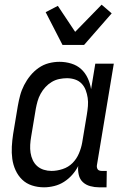

<svg xmlns="http://www.w3.org/2000/svg" viewBox="-20 -792 540 820"><path d="M168 8Q141 8 116.5 0Q92 -8 74.5 -25Q57 -42 46.5 -65Q36 -88 32.5 -113.5Q29 -139 30.5 -166Q32 -193 36 -219L56 -339Q60 -362 66 -384.5Q72 -407 83 -428.5Q94 -450 109.5 -469Q125 -488 145 -502Q165 -516 188 -522Q211 -528 234 -528Q260 -528 284.5 -520.5Q309 -513 326.5 -497Q344 -481 354.5 -458.5Q365 -436 369 -411L387 -520H466L394 -87Q393 -82 394 -77Q395 -72 397.5 -68.5Q400 -65 405 -63.5Q410 -62 415 -62H436L435 8H403Q384 8 365.5 3Q347 -2 334 -14Q321 -26 316.5 -45Q312 -64 314 -83Q304 -63 288.5 -45.5Q273 -28 253.5 -15.5Q234 -3 211.5 2.5Q189 8 168 8ZM200 -62Q223 -62 247.5 -70Q272 -78 289.5 -95.5Q307 -113 317 -136.5Q327 -160 331 -183L351 -303Q354 -321 355.5 -339Q357 -357 354.5 -374Q352 -391 346 -407Q340 -423 328.5 -435Q317 -447 300.5 -452.5Q284 -458 266 -458Q250 -458 233 -454.5Q216 -451 201 -442Q186 -433 174 -420Q162 -407 153.5 -391.5Q145 -376 140.5 -360Q136 -344 133 -328L113 -208Q110 -191 109 -173.5Q108 -156 110.5 -139.5Q113 -123 120 -108Q127 -93 139 -82.5Q151 -72 167 -67Q183 -62 200 -62ZM247 -600 175 -740 227 -767 301 -656 414 -772 457 -735 339 -600Z"/></svg>

Font: Iosevka
Style: Italic
Weight: 400
Italic angle: -9°
Monospace: yes
Designer: Belleve Invis
Foundry: Belleve Invis
Version: Version 32.5.0; ttfautohint (v1.8.4)